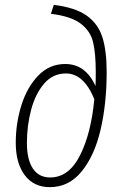

<svg xmlns="http://www.w3.org/2000/svg" viewBox="-20 -761 501 792"><path d="M45 -172Q45 -253 68.5 -327.5Q92 -402 138 -449.5Q184 -497 249 -497Q333 -497 374 -406Q375 -427 375 -464Q375 -541 364 -587Q353 -633 313 -663.5Q273 -694 190 -704L202 -741Q290 -730 337 -697Q384 -664 402 -608.5Q420 -553 420 -464Q420 -334 395 -226.5Q370 -119 317 -54Q264 11 186 11Q119 11 82 -38.5Q45 -88 45 -172ZM369 -352Q348 -404 318.5 -431Q289 -458 252 -458Q198 -458 162 -416Q126 -374 108.5 -308.5Q91 -243 91 -171Q91 -103 115.5 -66Q140 -29 187 -29Q264 -29 310 -120Q356 -211 369 -352Z"/></svg>

Font: Fira Sans Extra Condensed ExtraLight
Style: Italic
Weight: 275
Width: 3
Italic angle: -8°
Designer: Carrois Corporate & Edenspiekermann AG
Foundry: Carrois Corporate GbR & Edenspiekermann AG
Version: Version 4.203